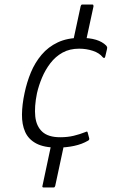

<svg xmlns="http://www.w3.org/2000/svg" viewBox="-20 -728 515 852"><path d="M234 -73Q175 -73 140.5 -91.5Q106 -110 91.5 -143Q77 -176 77.5 -220Q78 -264 89 -315Q99 -363 117 -406.5Q135 -450 164.5 -485Q194 -520 236.5 -540Q279 -560 337 -560Q378 -560 406 -551.5Q434 -543 451 -526Q455 -521 455.5 -519Q456 -517 455 -511L447 -477Q446 -471 442 -471Q438 -471 436 -474Q421 -493 392 -502.5Q363 -512 331 -512Q289 -512 257.5 -494.5Q226 -477 203.5 -447.5Q181 -418 166.5 -383.5Q152 -349 144 -314Q132 -255 136.5 -211.5Q141 -168 167.5 -143.5Q194 -119 247 -119Q280 -119 307 -125.5Q334 -132 359 -142Q368 -147 369 -140L376 -114Q377 -107 371 -104Q344 -88 308.5 -80.5Q273 -73 234 -73ZM267 -99 225 97Q224 100 222.5 102Q221 104 217 104H174Q170 104 168.5 102Q167 100 169 94L210 -99ZM301 -529 338 -701Q339 -704 340.5 -706Q342 -708 346 -708H389Q393 -708 394 -706Q395 -704 395 -700L358 -529Z"/></svg>

Font: Glory Light
Style: Italic
Weight: 300
Italic angle: -12°
Version: Version 1.011